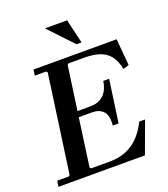

<svg xmlns="http://www.w3.org/2000/svg" viewBox="-155 -974 945 1083"><g transform="rotate(-20 318.0 -433.0)"><path d="M562 -190H597L527 0H8L13 -35H83L90 -42L172 -628L165 -635H97L102 -670H601L615 -510L580 -500Q569 -553 545 -582Q521 -611 483 -623Q445 -635 392 -635H299L292 -628L255 -365H335Q378 -365 409 -390.5Q440 -416 450 -475H485L449 -220H414Q420 -279 396.5 -304.5Q373 -330 330 -330H250L210 -42L217 -35H328Q408 -35 465.5 -73Q523 -111 562 -190ZM242 -866H375L409 -721H379Z"/></g></svg>

Font: Brygada 1918 SemiBold
Style: Italic
Weight: 600
Italic angle: -8°
Designer: Mateusz Machalski | Borys Kosmynka | Przemek Hoffer
Foundry: NIEPODLEGLA 2018
Version: Version 3.006